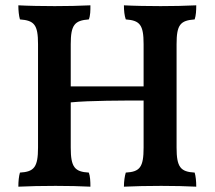

<svg xmlns="http://www.w3.org/2000/svg" viewBox="-20 -699 807 722"><path d="M644 -144V-533C644 -606 658 -622 712 -626C717 -641 718 -659 718 -679C678 -677 628 -676 584 -676C539 -676 482 -677 446 -679C446 -659 448 -640 453 -626C506 -622 520 -606 520 -533V-374H246V-533C246 -606 261 -622 314 -626C320 -641 320 -659 320 -679C280 -677 230 -676 186 -676C142 -676 85 -677 49 -679C49 -659 51 -640 55 -626C109 -622 123 -606 123 -533V-144C123 -70 108 -53 55 -50C51 -37 49 -17 49 3C86 1 141 0 189 0C236 0 283 1 320 3C320 -17 319 -37 314 -50C261 -53 246 -70 246 -144V-314C315 -321 446 -321 520 -321V-144C520 -70 506 -53 453 -50C449 -37 446 -17 446 3C484 1 539 0 586 0C634 0 681 1 718 3C718 -17 716 -37 712 -50C659 -53 644 -70 644 -144Z"/></svg>

Font: Vollkorn Semibold
Style: Regular
Weight: 600
Designer: Friedrich Althausen
Foundry: Friedrich Althausen
Version: Version 4.015;PS 004.015;hotconv 1.0.88;makeotf.lib2.5.64775